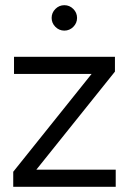

<svg xmlns="http://www.w3.org/2000/svg" viewBox="-20 -720 503 740"><path d="M31 0V-58L333 -435H34V-501H423V-444L120 -66H426V0ZM228 -602Q208 -602 193.5 -616.5Q179 -631 179 -651Q179 -671 193.5 -685.5Q208 -700 228 -700Q248 -700 262.5 -685.5Q277 -671 277 -651Q277 -631 262.5 -616.5Q248 -602 228 -602Z"/></svg>

Font: Red Hat Display VF
Style: Regular
Weight: 300
Designer: Pentagram, MCKL
Foundry: Pentagram, MCKL
Version: Version 1.023